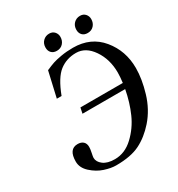

<svg xmlns="http://www.w3.org/2000/svg" viewBox="-200 -977 1040 1122"><g transform="rotate(-30 319.5 -416.5)"><path d="M449 -787Q449 -814 466 -831Q483 -848 508 -848Q530 -848 543 -833.5Q556 -819 556 -799Q556 -773 540 -755.5Q524 -738 498 -738Q475 -738 462 -751.5Q449 -765 449 -787ZM241 -787Q241 -814 258 -831Q275 -848 300 -848Q322 -848 335 -833.5Q348 -819 348 -799Q348 -773 332 -755.5Q316 -738 290 -738Q267 -738 254 -751.5Q241 -765 241 -787ZM61 -122Q61 -206 121 -206Q145 -206 158.5 -193.5Q172 -181 172 -158Q172 -143 167 -120Q162 -97 162 -89Q162 -62 189.5 -41Q217 -20 267 -20Q335 -20 390.5 -72Q446 -124 477 -194Q508 -264 523 -345H235L243 -383H529Q534 -423 534 -451Q534 -540 489 -606Q444 -672 379 -672Q315 -672 267.5 -635.5Q220 -599 181 -496H149L188 -666Q220 -680 240.5 -687Q261 -694 298.5 -700.5Q336 -707 379 -707Q499 -707 569 -622Q639 -537 639 -421Q639 -347 612.5 -258.5Q586 -170 529 -105Q477 -46 416 -15.5Q355 15 255 15Q221 15 178 1Q135 -13 98 -46.5Q61 -80 61 -122Z"/></g></svg>

Font: Heuristica
Style: Italic
Weight: 400
Italic angle: -13°
Version: Version 1.0.2